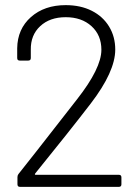

<svg xmlns="http://www.w3.org/2000/svg" viewBox="-20 -728 538 748"><path d="M119 -47H443Q453 -47 453 -37V-10Q453 0 443 0H58Q48 0 48 -10V-38Q48 -45 52 -50Q93 -101 248 -300L280 -341Q375 -462 375 -534Q375 -591 336.5 -626Q298 -661 236 -661Q174 -661 136.5 -626Q99 -591 100 -534V-502Q100 -492 90 -492H57Q47 -492 47 -502V-540Q48 -615 100.5 -661.5Q153 -708 236 -708Q294 -708 337.5 -686Q381 -664 405 -624.5Q429 -585 429 -535Q429 -449 333 -324Q250 -216 117 -52Q114 -47 119 -47Z"/></svg>

Font: Barlow Light
Style: Regular
Weight: 300
Designer: Jeremy Tribby
Foundry: Tribby Type
Version: Version 1.422